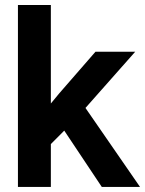

<svg xmlns="http://www.w3.org/2000/svg" viewBox="-20 -740 574 760"><path d="M51 -720.3H181.3V-330.3L214.7 -370.7L358 -535.3H515.3L318.3 -312.7L534.3 0H383L234.3 -223L181.3 -169.7V0H51Z"/></svg>

Font: FreesentationVF
Style: Regular
Weight: 400
Designer: glyphs from Roboto by Christian Robertson / Hangul glyphs from Noto Sans CJK(Source Han Sans) by Jang Soo-young and Kang
Foundry: PT&
Version: Version 2.001;Glyphs 3.3.1 (3343)